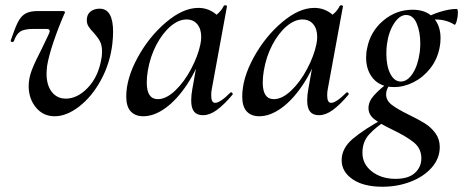

<svg xmlns="http://www.w3.org/2000/svg" viewBox="-20 -429 1761 730"><path d="M89 -102Q89 -132 101.5 -164Q114 -196 138 -242L162 -292Q169 -306 169 -311Q169 -319 157 -319H108Q72 -319 57 -309Q42 -299 33 -273Q31 -269 27 -269Q24 -269 22 -271Q20 -273 21 -276Q37 -323 48.5 -345.5Q60 -368 77 -377.5Q94 -387 124 -387H216Q227 -387 227 -383Q227 -380 224 -375Q201 -322 183 -268.5Q165 -215 159 -178Q157 -158 157 -149Q157 -105 177 -79.5Q197 -54 230 -54Q274 -54 313 -94.5Q352 -135 364 -198Q368 -215 368 -232Q368 -257 360 -272Q352 -287 335 -306Q323 -318 316.5 -328.5Q310 -339 310 -352Q310 -374 324 -385Q338 -396 359 -396Q410 -396 410 -308Q410 -288 407 -261Q398 -187 363.5 -124Q329 -61 281 -24Q233 13 188 13Q144 13 116.5 -20.5Q89 -54 89 -102Z M460 -62Q460 -131 503.5 -210.5Q547 -290 611.5 -344.5Q676 -399 734 -399Q767 -399 794 -380.5Q821 -362 824 -326L770 -357Q786 -359 804 -373.5Q822 -388 831 -407Q833 -409 836 -409Q839 -409 841.5 -407.5Q844 -406 843 -405L785 -89Q783 -80 783 -66Q783 -38 798 -38Q817 -38 856 -77Q857 -78 859 -78Q862 -78 864 -74.5Q866 -71 864 -69Q831 -30 804 -10.5Q777 9 752 9Q729 9 718 -4.5Q707 -18 707 -47Q707 -68 711 -89L736 -229L756 -246Q731 -168 692 -109Q653 -50 609.5 -18.5Q566 13 525 13Q494 13 477 -5.5Q460 -24 460 -62ZM742 -261Q745 -276 745 -289Q745 -319 730 -337Q715 -355 689 -355Q659 -355 628.5 -329Q598 -303 574.5 -258.5Q551 -214 542 -160Q538 -137 538 -115Q538 -52 580 -52Q612 -52 646.5 -85Q681 -118 707 -167.5Q733 -217 742 -261Z M901 -62Q901 -131 944.5 -210.5Q988 -290 1052.5 -344.5Q1117 -399 1175 -399Q1208 -399 1235 -380.5Q1262 -362 1265 -326L1211 -357Q1227 -359 1245 -373.5Q1263 -388 1272 -407Q1274 -409 1277 -409Q1280 -409 1282.5 -407.5Q1285 -406 1284 -405L1226 -89Q1224 -80 1224 -66Q1224 -38 1239 -38Q1258 -38 1297 -77Q1298 -78 1300 -78Q1303 -78 1305 -74.5Q1307 -71 1305 -69Q1272 -30 1245 -10.5Q1218 9 1193 9Q1170 9 1159 -4.5Q1148 -18 1148 -47Q1148 -68 1152 -89L1177 -229L1197 -246Q1172 -168 1133 -109Q1094 -50 1050.5 -18.5Q1007 13 966 13Q935 13 918 -5.5Q901 -24 901 -62ZM1183 -261Q1186 -276 1186 -289Q1186 -319 1171 -337Q1156 -355 1130 -355Q1100 -355 1069.5 -329Q1039 -303 1015.5 -258.5Q992 -214 983 -160Q979 -137 979 -115Q979 -52 1021 -52Q1053 -52 1087.5 -85Q1122 -118 1148 -167.5Q1174 -217 1183 -261Z M1279 180Q1279 135 1321 99Q1363 63 1446 18L1453 26Q1409 54 1383.5 82Q1358 110 1358 152Q1358 195 1394 223Q1430 251 1484 251Q1533 251 1557.5 228.5Q1582 206 1582 173Q1582 136 1554 113Q1526 90 1472 64Q1426 42 1403.5 24.5Q1381 7 1381 -18Q1381 -43 1402 -66.5Q1423 -90 1466 -123L1474 -116Q1463 -110 1455.5 -97Q1448 -84 1448 -70Q1448 -47 1469.5 -30.5Q1491 -14 1534 7Q1573 26 1596 40.5Q1619 55 1635.5 77.5Q1652 100 1652 130Q1652 173 1622 207.5Q1592 242 1542 261.5Q1492 281 1434 281Q1362 281 1320.5 252.5Q1279 224 1279 180ZM1372 -210Q1372 -230 1376 -246Q1388 -309 1437 -350.5Q1486 -392 1549 -392Q1600 -392 1627.5 -362Q1655 -332 1655 -284Q1655 -263 1651 -246Q1642 -202 1615.5 -168.5Q1589 -135 1552.5 -116.5Q1516 -98 1478 -98Q1427 -98 1399.5 -129.5Q1372 -161 1372 -210ZM1576 -231Q1578 -251 1578 -263Q1578 -307 1564.5 -339.5Q1551 -372 1524 -372Q1499 -372 1478 -339.5Q1457 -307 1451 -259Q1449 -247 1449 -224Q1449 -178 1464 -148.5Q1479 -119 1504 -119Q1529 -119 1549 -149.5Q1569 -180 1576 -231ZM1716 -395Q1721 -395 1721 -381Q1721 -366 1716.5 -349.5Q1712 -333 1708 -335Q1677 -355 1635 -355Q1609 -355 1586 -346L1585 -353Q1615 -372 1651.5 -383.5Q1688 -395 1716 -395Z"/></svg>

Font: Cormorant Garamond SemiBold
Style: Italic
Weight: 600
Italic angle: -10°
Designer: Christian Thalmann (Catharsis Fonts)
Foundry: Catharsis Fonts
Version: Version 4.000